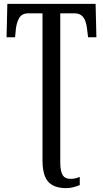

<svg xmlns="http://www.w3.org/2000/svg" viewBox="-20 -734 534 994"><path d="M323 240Q279 240 251.5 224.5Q224 209 212 177.5Q200 146 200 97V-665H127Q93 -665 79 -640Q65 -615 62 -582L58 -541H14L18 -714H475L479 -541H436L431 -582Q429 -604 422.5 -623Q416 -642 402.5 -653.5Q389 -665 365 -665H292V107Q292 151 304 171.5Q316 192 344 192Q359 192 371 189Q383 186 393 182V224Q382 229 362.5 234.5Q343 240 323 240Z"/></svg>

Font: Noto Serif ExtraCondensed
Style: Regular
Weight: 400
Width: 2
Designer: Monotype Design Team
Foundry: Monotype Imaging Inc.
Version: Version 2.013